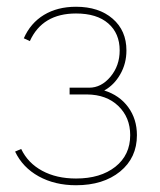

<svg xmlns="http://www.w3.org/2000/svg" viewBox="-20 -546 475 571"><path d="M206.1 4.9Q143.1 4.9 95.2 -21.5Q47.4 -47.9 24.9 -95.2L43 -103Q63 -61 105.5 -38.1Q147.9 -15.1 206.1 -15.1Q278.8 -15.1 323 -50Q367.2 -85 367.2 -144Q367.2 -196.8 332 -230.7Q296.9 -264.6 238.8 -265.1H187V-285.2H245.1Q281.2 -285.2 308.6 -317.9Q335.9 -350.6 335.9 -396Q335.9 -446.8 302 -476.3Q268.1 -505.9 206.1 -505.9Q106 -505.9 68.8 -423.8L50.8 -432.1Q70.8 -477.5 110.8 -501.7Q150.9 -525.9 206.1 -525.9Q273.9 -525.9 314.9 -490.5Q356 -455.1 356 -396Q356 -356.9 337.6 -325Q319.3 -293 290 -276.9Q335.4 -262.7 361.3 -227.3Q387.2 -191.9 387.2 -144Q387.2 -76.7 337.2 -35.9Q287.1 4.9 206.1 4.9Z"/></svg>

Font: Rawline Thin
Style: Regular
Weight: 250
Designer: Matt McInerney, Pablo Impallari, Rodrigo Fuenzalida
Foundry: Matt McInerney, Pablo Impallari, Rodrigo Fuenzalida
Version: Version 4.020;PS 004.020;hotconv 1.0.88;makeotf.lib2.5.64775